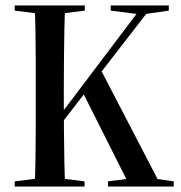

<svg xmlns="http://www.w3.org/2000/svg" viewBox="-20 -684 664 704"><path d="M107 0Q109 -40 110 -93Q111 -146 111 -203.5Q111 -261 111 -313V-357Q111 -409 111 -464.5Q111 -520 110 -572Q109 -624 107 -664H219Q217 -624 216 -572Q215 -520 214.5 -464.5Q214 -409 214 -357V-313Q214 -261 214.5 -203.5Q215 -146 216 -93Q217 -40 219 0ZM34 0V-19L138 -32H187L290 -19V0ZM34 -645V-664H291V-645L187 -632H138ZM376 0V-19L477 -32H527L617 -19V0ZM386 -645V-664H599V-645L508 -632H489ZM156 -168V-230H175L195 -255L504 -664H540ZM457 0 280 -352 345 -437 572 0Z"/></svg>

Font: Source Serif 4 60pt SemiBold
Style: Regular
Weight: 600
Version: Version 4.004;hotconv 1.0.116;makeotfexe 2.5.65601